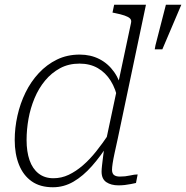

<svg xmlns="http://www.w3.org/2000/svg" viewBox="-20 -778 784 809"><path d="M664 -570 744 -758H679L635 -587L632 -570ZM203 11Q149 11 113.5 -14Q78 -39 60 -84Q42 -129 42 -188Q42 -239 53.5 -290.5Q65 -342 87.5 -388Q110 -434 143.5 -470Q177 -506 220 -527Q263 -548 316 -548Q362 -548 399 -529Q436 -510 461 -474.5Q486 -439 497 -388L477 -356Q468 -403 446.5 -437.5Q425 -472 392 -491Q359 -510 315 -510Q269 -510 233 -490.5Q197 -471 170 -438.5Q143 -406 125.5 -364Q108 -322 100 -277Q92 -232 92 -188Q92 -139 104.5 -103Q117 -67 142.5 -47Q168 -27 205 -27Q239 -27 269.5 -41.5Q300 -56 329 -81Q358 -106 385.5 -140.5Q413 -175 439 -214L441 -178Q405 -121 367.5 -78.5Q330 -36 289.5 -12.5Q249 11 203 11ZM479 3Q448 3 428 -10.5Q408 -24 408 -55Q408 -65 410 -82Q412 -99 414.5 -119.5Q417 -140 420 -161L423 -168L532 -681Q535 -693 528 -700Q521 -707 505 -712.5Q489 -718 464 -723L454 -725L461 -758H595L476 -193Q468 -157 462.5 -131.5Q457 -106 454.5 -89Q452 -72 452 -63Q452 -47 460.5 -40.5Q469 -34 485 -34Q508 -34 527.5 -38.5Q547 -43 560 -43L553 -7Q544 -5 531.5 -2.5Q519 0 506 1.5Q493 3 479 3Z"/></svg>

Font: Roboto Serif 20pt Thin
Style: Italic
Weight: 250
Italic angle: -10°
Version: Version 1.007